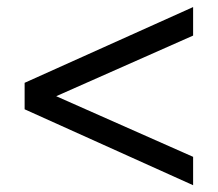

<svg xmlns="http://www.w3.org/2000/svg" viewBox="-20 -636 626 552"><path d="M535.2 -185.1 141.6 -359.4 535.2 -533.7V-615.7L50.8 -397.9V-321.8L535.2 -103.5Z"/></svg>

Font: Winston
Style: Regular
Weight: 400
Designer: Vernon Adams, Kim Jin-seong, David Berlow, Cristiano Sobral
Foundry: The Winston Project Authors
Version: Version 3.004